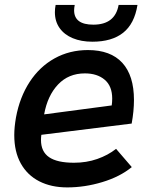

<svg xmlns="http://www.w3.org/2000/svg" viewBox="-20 -766 640 794"><path d="M39 -207.5Q39 -239.5 46 -280Q61.5 -364 102.5 -427Q143.5 -490 205.5 -524.5Q267.5 -559 343.5 -559Q437.5 -559 485.8 -506.2Q534 -453.5 534 -352.5Q534 -307 524.5 -255L151 -208.5Q149.5 -197.5 149.5 -187Q149.5 -139 183 -116Q216.5 -93 286 -93Q337.5 -93 382 -108.5Q426.5 -124 460 -150.5L525 -75Q476 -35 403.2 -13Q330.5 9 258 9Q192 9 142.5 -16.2Q93 -41.5 66 -90Q39 -138.5 39 -207.5ZM444 -358Q444 -410 413 -436.2Q382 -462.5 331 -462.5Q263.5 -462.5 220 -416.5Q176.5 -370.5 162.5 -293L442 -330Q444 -343.5 444 -358ZM207 -715.5Q207 -730 210 -745.5H289Q286.5 -732 286.5 -723.5Q286.5 -664 366 -664Q456 -664 470.5 -745.5H548.5Q536 -667.5 489.2 -630.5Q442.5 -593.5 362 -593.5Q316 -593.5 281 -608Q246 -622.5 226.5 -650Q207 -677.5 207 -715.5Z"/></svg>

Font: JuliaMono SemiBoldItalic
Style: Regular
Weight: 600
Italic angle: -9°
Monospace: yes
Designer: cormullion
Foundry: corm
Version: Version 0.049; ttfautohint (v1.8.4)